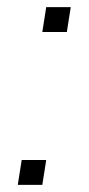

<svg xmlns="http://www.w3.org/2000/svg" viewBox="-20 -520 251 540"><path d="M99 -430 110 -500H179L168 -430ZM30 0 41 -70H110L99 0Z"/></svg>

Font: Mulish ExtraLight ExtraLight
Style: Italic
Weight: 250
Italic angle: -9°
Version: Version 3.603